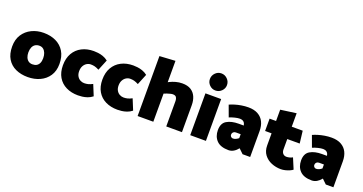

<svg xmlns="http://www.w3.org/2000/svg" viewBox="-39 -1415 3957 2092"><g transform="rotate(20 1940.0 -369.0)"><path d="M291 11Q213 11 151.5 -17Q90 -45 55 -102Q20 -159 20 -245Q20 -327 57 -384Q94 -441 156.5 -471.5Q219 -502 295 -502Q375 -502 437 -472.5Q499 -443 534.5 -385Q570 -327 570 -240Q570 -159 532.5 -103Q495 -47 432 -18Q369 11 291 11ZM293 -137Q322 -137 341.5 -148.5Q361 -160 371.5 -183Q382 -206 382 -240Q382 -273 372 -298.5Q362 -324 343.5 -339Q325 -354 297 -354Q269 -354 249 -341Q229 -328 218.5 -303.5Q208 -279 208 -245Q208 -213 218 -188.5Q228 -164 247 -150.5Q266 -137 293 -137Z M990 -163Q961 -148 939 -142.5Q917 -137 893 -137Q869 -137 847 -149Q825 -161 811.5 -184.5Q798 -208 798 -242Q798 -277 811.5 -302Q825 -327 847 -340.5Q869 -354 893 -354Q919 -354 940 -348.5Q961 -343 990 -328L1041 -453Q1013 -475 982 -485.5Q951 -496 923 -499Q895 -502 875 -502Q797 -502 737 -471Q677 -440 643.5 -382Q610 -324 610 -242Q610 -161 643.5 -104.5Q677 -48 737 -18.5Q797 11 875 11Q895 11 923 8Q951 5 982 -5.5Q1013 -16 1041 -38Z M1447 -163Q1418 -148 1396 -142.5Q1374 -137 1350 -137Q1326 -137 1304 -149Q1282 -161 1268.5 -184.5Q1255 -208 1255 -242Q1255 -277 1268.5 -302Q1282 -327 1304 -340.5Q1326 -354 1350 -354Q1376 -354 1397 -348.5Q1418 -343 1447 -328L1498 -453Q1470 -475 1439 -485.5Q1408 -496 1380 -499Q1352 -502 1332 -502Q1254 -502 1194 -471Q1134 -440 1100.5 -382Q1067 -324 1067 -242Q1067 -161 1100.5 -104.5Q1134 -48 1194 -18.5Q1254 11 1332 11Q1352 11 1380 8Q1408 5 1439 -5.5Q1470 -16 1498 -38Z M1746 -326Q1761 -333 1779.5 -339Q1798 -345 1815.5 -349.5Q1833 -354 1844 -354Q1875 -354 1885.5 -336.5Q1896 -319 1896 -296V0H2078V-313Q2078 -367 2059.5 -409.5Q2041 -452 2002.5 -476.5Q1964 -501 1902 -501Q1863 -501 1827 -491Q1791 -481 1759.5 -465.5Q1728 -450 1704 -435ZM1746 0V-706L1564 -695V0Z M2356 0V-485H2174V0ZM2264 -551Q2305 -551 2334.5 -580Q2364 -609 2364 -649Q2364 -690 2334.5 -719.5Q2305 -749 2264 -749Q2224 -749 2195 -719.5Q2166 -690 2166 -649Q2166 -609 2195 -580Q2224 -551 2264 -551Z M2590 -159Q2590 -176 2601.5 -187Q2613 -198 2631 -198H2687V-152Q2671 -139 2655 -132Q2639 -125 2623 -125Q2614 -125 2606.5 -129.5Q2599 -134 2594.5 -141.5Q2590 -149 2590 -159ZM2502 -325Q2530 -337 2564 -345.5Q2598 -354 2623 -354Q2646 -354 2663 -342Q2680 -330 2685 -303L2686 -298H2628Q2544 -298 2491 -266.5Q2438 -235 2438 -156Q2438 -81 2483 -35Q2528 11 2620 11Q2651 11 2678.5 -5Q2706 -21 2729 -50L2781 0H2869V-300Q2869 -362 2846.5 -407Q2824 -452 2779 -477Q2734 -502 2668 -502Q2628 -502 2588.5 -495.5Q2549 -489 2514.5 -478.5Q2480 -468 2454 -456Z M3309 -465H3182V-621L3000 -596V-465H2925V-322H3000V-182Q3000 -118 3032.5 -75Q3065 -32 3117 -10.5Q3169 11 3227 11Q3251 11 3277.5 4.5Q3304 -2 3326.5 -12Q3349 -22 3361 -32L3309 -156Q3292 -146 3273 -141.5Q3254 -137 3239 -137Q3213 -137 3197.5 -154.5Q3182 -172 3182 -202V-322H3326Z M3555 -159Q3555 -176 3566.5 -187Q3578 -198 3596 -198H3652V-152Q3636 -139 3620 -132Q3604 -125 3588 -125Q3579 -125 3571.5 -129.5Q3564 -134 3559.5 -141.5Q3555 -149 3555 -159ZM3467 -325Q3495 -337 3529 -345.5Q3563 -354 3588 -354Q3611 -354 3628 -342Q3645 -330 3650 -303L3651 -298H3593Q3509 -298 3456 -266.5Q3403 -235 3403 -156Q3403 -81 3448 -35Q3493 11 3585 11Q3616 11 3643.5 -5Q3671 -21 3694 -50L3746 0H3834V-300Q3834 -362 3811.5 -407Q3789 -452 3744 -477Q3699 -502 3633 -502Q3593 -502 3553.5 -495.5Q3514 -489 3479.5 -478.5Q3445 -468 3419 -456Z"/></g></svg>

Font: Catamaran Thin Black
Style: Regular
Weight: 900
Version: Version 2.000